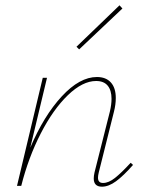

<svg xmlns="http://www.w3.org/2000/svg" viewBox="-20 -700 550 723"><path d="M481 -79Q445 -38 417 -17.5Q389 3 364 3Q333 3 333 -28Q333 -38 336 -51L394 -281Q400 -307 400 -328Q400 -360 385.5 -377.5Q371 -395 342 -395Q291 -395 235.5 -341.5Q180 -288 133.5 -197.5Q87 -107 60 0H44L141 -407H157L94 -144Q145 -264 212.5 -337Q280 -410 345 -410Q379 -410 397.5 -389.5Q416 -369 416 -331Q416 -306 409 -279L352 -51Q349 -39 349 -31Q349 -11 368 -11Q389 -11 413 -30Q437 -49 472 -87ZM268 -524 430 -680 441 -668 278 -514Z"/></svg>

Font: Ysabeau Thin
Style: Italic
Weight: 200
Italic angle: -12°
Designer: Christian Thalmann (Catharsis Fonts)
Version: Version 0.003